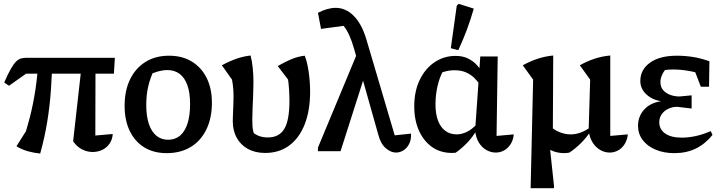

<svg xmlns="http://www.w3.org/2000/svg" viewBox="-20 -790 3774 1003"><path d="M362 -52 411 -488H479L478 -82L569 -90Q567 -60 551.5 -38.5Q536 -17 513 -6.5Q490 4 464 4Q435 4 408 -10Q381 -24 362 -52ZM190 12Q157 9 125 0Q93 -9 66 -26L158 -172L99 -54Q118 -108 135.5 -175.5Q153 -243 165 -321.5Q177 -400 181 -488H253Q252 -403 246 -319Q240 -235 226.5 -152.5Q213 -70 190 12ZM27 -342 2 -359Q22 -405 37 -431Q52 -457 64.5 -469Q77 -481 89.5 -484.5Q102 -488 117 -488H580L575 -405H116Z M851 10Q783 10 734 -20Q685 -50 658 -105.5Q631 -161 631 -237Q631 -317 659.5 -375.5Q688 -434 740 -466.5Q792 -499 863 -499Q932 -499 982 -468.5Q1032 -438 1059.5 -383Q1087 -328 1087 -253Q1087 -173 1058 -113.5Q1029 -54 976 -22Q923 10 851 10ZM858 -60Q894 -60 919.5 -80.5Q945 -101 959 -143Q973 -185 973 -246Q973 -305 959 -344.5Q945 -384 918.5 -404Q892 -424 854 -424Q829 -424 798 -414.5Q767 -405 723 -386L788 -431Q766 -387 755 -341.5Q744 -296 744 -242Q744 -182 758 -141.5Q772 -101 797.5 -80.5Q823 -60 858 -60Z M1365 9Q1314 9 1276 -11.5Q1238 -32 1217 -69.5Q1196 -107 1196 -158Q1196 -171 1197 -193Q1198 -215 1199 -240.5Q1200 -266 1200 -288Q1200 -331 1192 -374L1139 -449Q1182 -472 1217.5 -484Q1253 -496 1289 -500Q1297 -469 1300.5 -433Q1304 -397 1304 -361Q1304 -328 1302.5 -293Q1301 -258 1299.5 -225Q1298 -192 1298 -165Q1298 -144 1299 -129.5Q1300 -115 1303.5 -102.5Q1307 -90 1313 -76L1294 -104Q1313 -87 1333.5 -79.5Q1354 -72 1379 -72Q1438 -72 1465 -116.5Q1492 -161 1492 -263Q1492 -292 1490 -322Q1488 -352 1485 -374L1431 -445Q1473 -469 1505 -482Q1537 -495 1572 -499Q1585 -466 1592.5 -414.5Q1600 -363 1600 -311Q1600 -212 1571.5 -140Q1543 -68 1490.5 -29.5Q1438 9 1365 9Z M1895 -426 1759 0H1641V-19L1854 -531ZM2042 -83 2127 -92Q2129 -61 2117.5 -38.5Q2106 -16 2087.5 -4.5Q2069 7 2049 7Q2021 7 1994.5 -16.5Q1968 -40 1956 -87L1830 -534Q1807 -616 1775 -655L1657 -639L1641 -723Q1666 -736 1689 -742.5Q1712 -749 1734 -749Q1786 -749 1828 -707Q1870 -665 1894 -584Z M2360 8Q2356 8 2351 8.5Q2346 9 2342 9Q2281 9 2237 -22Q2193 -53 2168.5 -108Q2144 -163 2144 -234Q2144 -314 2173 -373.5Q2202 -433 2251 -465.5Q2300 -498 2360 -498Q2398 -498 2426 -484Q2454 -470 2474 -447Q2494 -424 2507 -397L2486 -349Q2474 -367 2456.5 -384Q2439 -401 2414 -412Q2389 -423 2354 -423Q2329 -423 2305 -416.5Q2281 -410 2253 -395L2296 -422Q2276 -386 2265.5 -340Q2255 -294 2255 -245Q2255 -194 2268.5 -159Q2282 -124 2307 -106Q2332 -88 2366 -88Q2391 -88 2417.5 -100.5Q2444 -113 2471 -141V-111Q2447 -71 2418.5 -42Q2390 -13 2360 8ZM2570 7Q2545 7 2521.5 -6Q2498 -19 2482 -44.5Q2466 -70 2462 -108L2489 -495H2580L2574 -80L2664 -88Q2661 -57 2646.5 -35.5Q2632 -14 2612 -3.5Q2592 7 2570 7ZM2374 -528 2335 -538 2366 -760 2376 -770 2455 -745Q2439 -689 2419 -635Q2399 -581 2374 -528Z M3168 -80 3260 -88Q3256 -57 3242 -35.5Q3228 -14 3207.5 -3.5Q3187 7 3165 7Q3140 7 3116.5 -6Q3093 -19 3076.5 -44.5Q3060 -70 3055 -108L3063 -374L3009 -449Q3087 -493 3168 -500ZM2752 193 2765 -374 2711 -449Q2791 -493 2870 -500L2868 -91L2849 -53L2874 180V193ZM2955 7Q2948 8 2941.5 9Q2935 10 2928 10Q2851 10 2796 -53L2850 -133Q2902 -88 2962 -88Q3012 -88 3064 -125L3066 -105Q3042 -69 3014 -41.5Q2986 -14 2955 7Z M3503 10Q3447 10 3404 -8.5Q3361 -27 3337 -59Q3313 -91 3313 -133Q3313 -182 3345 -217.5Q3377 -253 3433 -261Q3386 -269 3355.5 -298Q3325 -327 3325 -367Q3325 -426 3375.5 -462.5Q3426 -499 3516 -499Q3558 -499 3599.5 -492.5Q3641 -486 3686 -470L3671 -395Q3625 -411 3581.5 -419Q3538 -427 3496 -427Q3454 -427 3409 -416L3479 -447Q3454 -429 3442 -406Q3430 -383 3430 -362Q3430 -336 3444 -319.5Q3458 -303 3481 -294.5Q3504 -286 3530 -286L3593 -292V-223L3518 -232Q3493 -232 3471.5 -222Q3450 -212 3437 -193.5Q3424 -175 3424 -152Q3424 -114 3455 -92.5Q3486 -71 3541 -71Q3576 -71 3613.5 -79Q3651 -87 3693 -105L3702 -85Q3663 -37 3614 -13.5Q3565 10 3503 10ZM3641 -337 3590 -470H3686L3684 -337Z"/></svg>

Font: Piazzolla 24pt SemiBold
Style: Regular
Weight: 600
Designer: Juan Pablo del Peral
Foundry: Huerta Tipografica
Version: Version 2.005